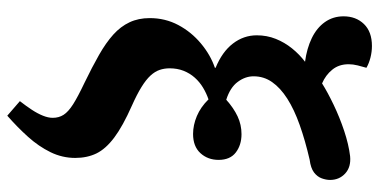

<svg xmlns="http://www.w3.org/2000/svg" viewBox="-284 -548 1068 541"><g transform="rotate(90 250.5 -278.0)"><path d="M306.5 236 265.5 200.5Q279.5 182.5 290 166.5Q300.5 150.5 306.5 135.5Q312.5 120.5 312.5 108Q312.5 90.5 304 77.3Q295.5 64 274.3 50.5Q253 37 214 18.5Q169.5 -3 135.3 -22.5Q101 -42 78 -62.7Q55 -83.5 43.3 -108.5Q31.5 -133.5 31.5 -165.5Q31.5 -209 51 -245.8Q70.5 -282.5 102.8 -309.5Q135 -336.5 171.5 -349V-351Q126.5 -369.5 103.3 -399.7Q80 -430 80 -467Q80 -495.5 90 -520.5Q100 -545.5 117 -566.5Q134 -587.5 154.5 -603Q117 -608 88 -622Q59 -636 42.7 -659Q26.5 -682 26.5 -711.5Q26.5 -746.5 48.2 -769Q70 -791.5 110 -791.5Q126.5 -791.5 143 -787.3Q159.5 -783 171.5 -776Q168 -764.5 164.8 -751.3Q161.5 -738 161.5 -726Q161.5 -698.5 176.8 -679.8Q192 -661 215.5 -651Q241 -667 276 -683.7Q311 -700.5 349.3 -713.3Q387.5 -726 420.5 -730Q451 -733 469.3 -716.2Q487.5 -699.5 487.5 -673.5Q487.5 -662.5 483 -650Q478.5 -637.5 466.3 -628.2Q454 -619 430.5 -616Q376.5 -603.5 332.8 -588Q289 -572.5 258.5 -553Q228 -533.5 211.8 -510.2Q195.5 -487 195.5 -458Q195.5 -434.5 211.3 -413.3Q227 -392 261.5 -381Q285 -402 308.5 -413Q332 -424 358.5 -424Q389 -424 410 -408Q431 -392 431 -359.5Q431 -329 412 -308.2Q393 -287.5 358 -287.5Q333 -287.5 307.5 -298.2Q282 -309 260.5 -331Q243 -325 227.3 -315.5Q211.5 -306 199.3 -292.3Q187 -278.5 180 -260.8Q173 -243 173 -221.5Q173 -206.5 177.5 -193.3Q182 -180 193.5 -167.5Q205 -155 225.5 -142.3Q246 -129.5 278.5 -115Q336 -89.5 368 -65.5Q400 -41.5 412.8 -15.3Q425.5 11 425.5 44.5Q425.5 81 409.3 114.2Q393 147.5 366 177.5Q339 207.5 306.5 236Z"/></g></svg>

Font: Literata
Style: Italic
Weight: 400
Italic angle: -2°
Designer: Latin by Veronika Burian and Jose Scaglione. Greek by Irene Vlachou. Cyrillic by Vera Evstafieva
Foundry: TypeTogether
Version: Version 3.103;gftools[0.9.29]